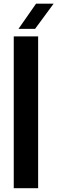

<svg xmlns="http://www.w3.org/2000/svg" viewBox="-20 -992 302 1012"><path d="M52.5 0V-800H181V0ZM77.5 -840 170 -972.5H262.5L165 -840Z"/></svg>

Font: Big Shoulders
Style: Bold
Weight: 700
Designer: Patric King
Foundry: XO Type Co
Version: Version 2.002